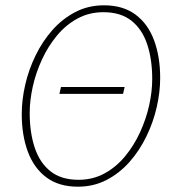

<svg xmlns="http://www.w3.org/2000/svg" viewBox="-20 -692 652 724"><path d="M204 -338 210 -364H450L444 -338ZM274 12Q202 12 155 -23Q108 -58 85 -120Q62 -182 62 -262Q62 -315 75 -372Q88 -429 114 -482.5Q140 -536 177.5 -578.5Q215 -621 264 -646.5Q313 -672 372 -672Q444 -672 491 -637Q538 -602 561 -540Q584 -478 584 -398Q584 -345 571 -288Q558 -231 532 -177.5Q506 -124 468.5 -81.5Q431 -39 382 -13.5Q333 12 274 12ZM276 -14Q330 -14 374 -38Q418 -62 451.5 -102.5Q485 -143 508 -193Q531 -243 542.5 -295Q554 -347 554 -394Q554 -468 535 -525Q516 -582 475.5 -614Q435 -646 370 -646Q316 -646 272 -622Q228 -598 194.5 -557.5Q161 -517 138 -467Q115 -417 103.5 -365Q92 -313 92 -266Q92 -192 111 -135Q130 -78 170.5 -46Q211 -14 276 -14Z"/></svg>

Font: Source Sans 3
Style: Italic
Weight: 200
Italic angle: -11°
Designer: Paul D. Hunt
Foundry: Adobe
Version: Version 3.046;hotconv 1.0.118;makeotfexe 2.5.65603